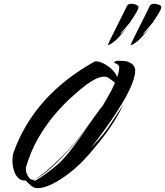

<svg xmlns="http://www.w3.org/2000/svg" viewBox="-20 -950 862 1002"><path d="M661 -713Q667 -729 680 -755Q693 -781 708 -811Q723 -841 737 -869Q751 -897 761 -918Q764 -925 768 -926Q776 -931 788.5 -930Q801 -929 811 -924.5Q821 -920 822 -913Q820 -900 809 -882Q798 -864 786 -846Q781 -843 781.5 -842.5Q782 -842 783 -840L775 -830Q763 -816 752.5 -803.5Q742 -791 734 -783Q732 -780 726.5 -771Q721 -762 723 -766Q734 -777 746 -790Q758 -803 768 -817Q743 -781 715.5 -752Q688 -723 661 -713ZM542 -713Q548 -729 561 -755Q574 -781 589 -811Q604 -841 618 -869Q632 -897 642 -918Q645 -925 649 -926Q657 -931 669.5 -930Q682 -929 692 -924.5Q702 -920 703 -913Q701 -900 690 -882Q679 -864 667 -846Q662 -843 662.5 -842.5Q663 -842 664 -840L656 -830Q644 -816 633.5 -803.5Q623 -791 615 -783Q613 -780 607.5 -771Q602 -762 604 -766Q615 -777 627 -790Q639 -803 649 -817Q624 -781 596.5 -752Q569 -723 542 -713ZM178 32Q158 32 144.5 21Q131 10 114 -8Q91 -6 75.5 -21Q60 -36 52.5 -61Q45 -86 45 -111Q45 -124 46.5 -136Q48 -148 52 -158Q160 -455 476 -630Q496 -631 519 -619.5Q542 -608 562 -589.5Q582 -571 592 -548Q596 -560 598.5 -570.5Q601 -581 602 -591Q604 -607 595.5 -612.5Q587 -618 580 -620.5Q573 -623 578 -628Q582 -631 587.5 -632Q593 -633 599 -633Q606 -633 612.5 -632.5Q619 -632 623 -632Q648 -632 668.5 -616.5Q689 -601 685 -570Q681 -539 663 -497.5Q645 -456 618 -411.5Q591 -367 561 -323Q531 -279 503 -242Q475 -205 455 -179Q469 -193 494.5 -221.5Q520 -250 541 -279Q547 -288 560.5 -308.5Q574 -329 588.5 -351Q603 -373 613 -388.5Q623 -404 622 -402Q600 -354 571 -309Q542 -264 513.5 -228Q485 -192 465.5 -169Q446 -146 443 -143Q398 -91 348 -51.5Q298 -12 253 10Q208 32 178 32ZM155 -6H156Q158 -6 162 -7Q166 -8 172 -12Q190 -22 220.5 -44Q251 -66 280 -91Q315 -121 358 -178Q401 -235 455 -311Q407 -244 352.5 -182Q298 -120 248.5 -75.5Q199 -31 164 -14Q184 -26 220 -56Q256 -86 301 -130.5Q346 -175 391 -230Q409 -252 430.5 -282Q452 -312 474.5 -343Q497 -374 516 -400L505 -383L543 -436L516 -400Q536 -432 552.5 -461.5Q569 -491 580 -518Q573 -524 564 -531Q555 -538 546 -544Q536 -550 523 -550Q489 -550 432 -509Q395 -481 350.5 -440.5Q306 -400 261.5 -347Q217 -294 179 -228Q141 -162 117 -82Q115 -74 115 -68Q115 -49 126.5 -30Q138 -11 154 -11Q157 -11 163 -13Q155 -8 155 -6ZM455 -311Q458 -315 463.5 -323.5Q469 -332 472.5 -337.5Q476 -343 473 -338Z"/></svg>

Font: Smooch
Style: Regular
Weight: 400
Designer: Robert E. Leuschke
Foundry: Robert E. Leuschke
Version: Version 1.010; ttfautohint (v1.8.3)